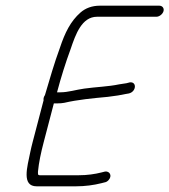

<svg xmlns="http://www.w3.org/2000/svg" viewBox="-20 -664 596 676"><path d="M540.8 -644H331.8C303.5 -644 281 -635.2 263.5 -620C228.8 -589.6 208.7 -549.4 190.7 -495C170.6 -440.5 155.6 -387.4 138.2 -329C136.2 -326.3 134.7 -323.3 133.9 -320C133 -316.7 132.9 -313.7 133.5 -311L95 -164C91.7 -151.3 88.8 -139.3 86.5 -128C76.1 -76.4 55.1 -8 109.1 -8H247.1C279.7 -8 310.7 -12.3 337 -19L348.8 -22C353.6 -22.7 358.1 -25.3 362.4 -30C376.2 -45.3 366.1 -62.3 349.7 -60L337.9 -57C314.1 -50.9 286.8 -47 257.3 -47H119.3L115.6 -48C114.8 -49 114.8 -49 114.1 -50C113.6 -53.3 113.5 -56.7 113.7 -60C116.7 -91.6 124.4 -127.5 134 -164C145.9 -209.3 157.7 -254.7 169.6 -300H182.6C191.3 -300 199.1 -300.7 206.1 -302C253 -313 307.7 -318.2 359.6 -323C381.4 -326 381.4 -326 395.9 -328C405.1 -330 413.9 -331.7 422.3 -333L433.8 -335C460.2 -341.2 462.5 -377.1 437 -374L425.2 -371C416.9 -369.7 408.2 -368.3 399.2 -367C362.8 -359.1 314.8 -357.6 276.2 -352C247.7 -348.1 219.9 -339 192.8 -339H180.8C194.6 -391.4 211 -443.5 228.9 -492C246.1 -542.7 267.9 -605 321.5 -605H530.5C541.1 -605 553 -614.4 555.8 -625C558.5 -635.6 551.3 -644 540.8 -644Z"/></svg>

Font: Just Breathe
Style: Obl5
Weight: 400
Foundry: Cannot Into Space Fonts
Version: Version 0.72